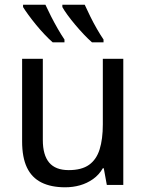

<svg xmlns="http://www.w3.org/2000/svg" viewBox="-20 -786 623 816"><path d="M504 -536V0H434L421 -71H417Q401 -43 375.5 -25Q350 -7 320 1.5Q290 10 257 10Q197 10 156 -10.5Q115 -31 94.5 -74Q74 -117 74 -185V-536H162V-191Q162 -127 189 -95Q216 -63 272 -63Q327 -63 358.5 -85.5Q390 -108 403.5 -151.5Q417 -195 417 -257V-536ZM340 -766Q350 -744 363.5 -716.5Q377 -689 392 -663Q407 -637 420 -618V-606H371Q355 -620 336.5 -639.5Q318 -659 299.5 -681Q281 -703 266.5 -723Q252 -743 245 -756V-766ZM173 -766Q183 -744 197 -716.5Q211 -689 226 -663Q241 -637 254 -618V-606H204Q188 -620 169.5 -639.5Q151 -659 133 -681Q115 -703 100.5 -723Q86 -743 78 -756V-766Z"/></svg>

Font: Noto Sans Display
Style: Regular
Weight: 400
Designer: Monotype Design Team
Foundry: Monotype Imaging Inc.
Version: Version 2.003